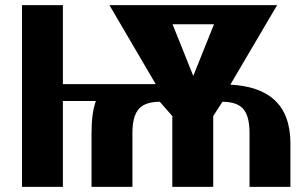

<svg xmlns="http://www.w3.org/2000/svg" viewBox="-20 -731 1202 751"><path d="M66 0H226V-336H355C342 -299 338 -257 338 -206V0H498V-210C498 -303 532 -332 605 -333L654 -277V0H814V-277L850 -333C922 -332 956 -304 956 -210V0H1116V-169C1116 -324 1029 -392 881 -400L1064 -711H408L589 -402H226V-711H66ZM655 -636H817L736 -434Z"/></svg>

Font: Aerodynamic
Style: Bd
Weight: 500
Designer: Google
Version: Version 2.000980; 2014